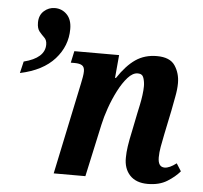

<svg xmlns="http://www.w3.org/2000/svg" viewBox="-52 -769 880 833"><g transform="rotate(5 388.0 -352.5)"><path d="M621 10Q570 10 543 -19Q516 -48 517 -96Q517 -118 521 -145.5Q525 -173 534 -214L550 -293Q553 -307 557.5 -328Q562 -349 565 -371.5Q568 -394 568 -411Q568 -429 562.5 -446.5Q557 -464 537 -464Q515 -464 493.5 -440Q472 -416 453 -379Q434 -342 420 -302Q406 -262 399 -229L349 0H211L295 -399Q298 -413 300.5 -427.5Q303 -442 303 -453Q303 -471 292.5 -478Q282 -485 260 -485H243L254 -536H449L440 -436H444Q481 -492 520.5 -519Q560 -546 613 -546Q670 -546 692 -513Q714 -480 714 -437Q714 -410 707.5 -377Q701 -344 696 -316L674 -210Q668 -181 663.5 -155.5Q659 -130 659 -109Q659 -67 688 -67Q709 -67 739 -90L760 -57Q739 -32 705 -11Q671 10 621 10ZM39 -472Q130 -495 130 -554Q130 -573 119 -583.5Q108 -594 97 -607Q86 -620 86 -646Q86 -678 106.5 -696.5Q127 -715 154 -715Q185 -715 206.5 -693Q228 -671 228 -630Q228 -556 177 -499Q126 -442 27 -421Z"/></g></svg>

Font: Noto Serif Condensed
Style: Bold Italic
Weight: 700
Width: 3
Italic angle: -12°
Designer: Monotype Design Team
Foundry: Monotype Imaging Inc.
Version: Version 2.014